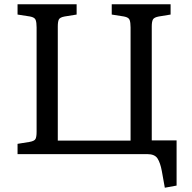

<svg xmlns="http://www.w3.org/2000/svg" viewBox="-20 -720 895 897"><path d="M750 157 736 79Q729 41 716 20.5Q703 0 668 0H62V-48L118 -57Q141 -61 146 -71Q151 -81 151 -104V-592Q151 -615 146.5 -627Q142 -639 120 -643L62 -652V-700H338V-652L282 -643Q260 -639 255 -629Q250 -619 250 -596V-63H590V-592Q590 -615 585.5 -627Q581 -639 559 -643L502 -652V-700H777V-652L722 -643Q700 -639 694.5 -629Q689 -619 689 -596V-64H805V147Z"/></svg>

Font: Literata 12pt
Style: Regular
Weight: 400
Designer: Latin by Veronika Burian and Jose Scaglione. Greek by Irene Vlachou. Cyrillic by Vera Evstafieva.
Foundry: TypeTogether
Version: Version 3.002